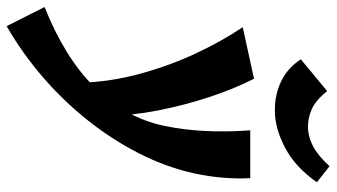

<svg xmlns="http://www.w3.org/2000/svg" viewBox="-278 -465 985 562"><g transform="rotate(90 214.0 -183.5)"><path d="M9 289 -47 178Q26 149 85 112.5Q144 76 188 31.5Q232 -13 260.5 -64Q289 -115 301 -173Q313 -231 316 -293.5Q319 -356 314 -424H454Q456 -383 452.5 -342.5Q449 -302 440 -260Q422 -178 381.5 -98.5Q341 -19 283.5 53Q226 125 156 185Q86 245 9 289ZM175 76Q172 -16 148 -103Q124 -190 88 -266.5Q52 -343 12 -402L163 -435Q193 -376 217 -303Q241 -230 256 -153Q271 -76 272 -3ZM256 -496Q208 -496 169.5 -515Q131 -534 106 -572L199 -649Q226 -616 251 -604.5Q276 -593 303 -593Q332 -593 360 -607.5Q388 -622 419 -656L466 -619Q422 -556 365 -526Q308 -496 256 -496Z"/></g></svg>

Font: Ysabeau ExtraBold
Style: Italic
Weight: 800
Italic angle: -12°
Designer: Christian Thalmann (Catharsis Fonts)
Version: Version 2.002